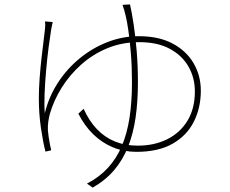

<svg xmlns="http://www.w3.org/2000/svg" viewBox="-20 -799 1040 870"><path d="M219 -699Q218 -694 216 -686Q214 -678 212 -666Q207 -636 200.5 -586.5Q194 -537 189 -480.5Q184 -424 182 -372.5Q180 -321 183 -286Q201 -360 242 -423.5Q283 -487 341 -534.5Q399 -582 467.5 -608.5Q536 -635 609 -635Q700 -635 762.5 -601.5Q825 -568 857.5 -512Q890 -456 890 -388Q890 -311 858.5 -248Q827 -185 762.5 -148Q698 -111 598 -111Q541 -111 491.5 -131.5Q442 -152 402.5 -190.5Q363 -229 335 -284L359 -306Q383 -252 418.5 -214.5Q454 -177 500.5 -158Q547 -139 604 -139Q679 -139 737.5 -168Q796 -197 829.5 -252Q863 -307 863 -385Q863 -446 834.5 -496.5Q806 -547 750 -577.5Q694 -608 611 -608Q533 -608 466.5 -580.5Q400 -553 347.5 -506Q295 -459 259 -401Q223 -343 206 -283Q202 -270 199 -249Q196 -228 197 -208Q198 -195 200.5 -178.5Q203 -162 206 -146Q209 -130 212 -118L186 -112Q175 -154 165.5 -219Q156 -284 156 -353Q156 -396 159.5 -443.5Q163 -491 168 -535Q173 -579 177.5 -614.5Q182 -650 184 -669Q185 -680 185 -687Q185 -694 184 -702ZM569 -779Q577 -745 585.5 -689Q594 -633 599.5 -565.5Q605 -498 605 -427Q605 -340 594.5 -267Q584 -194 560.5 -134.5Q537 -75 497.5 -28.5Q458 18 400 51L374 33Q430 4 469 -38.5Q508 -81 532 -137.5Q556 -194 567 -266Q578 -338 578 -426Q578 -497 573 -557.5Q568 -618 561.5 -662Q555 -706 550 -725Q547 -739 543 -753Q539 -767 535 -777Z"/></svg>

Font: Noto Sans JP Thin Thin
Style: Regular
Weight: 250
Version: Version 2.004-H2;hotconv 1.0.118;makeotfexe 2.5.65603